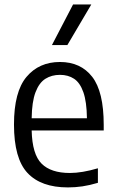

<svg xmlns="http://www.w3.org/2000/svg" viewBox="-20 -828 519 858"><path d="M283.5 9.5Q163.5 9.5 103 -55Q42.5 -119.5 42.5 -271.5Q42.5 -418 98.5 -484.5Q154.5 -551 248 -551Q340.5 -551 392 -484.8Q443.5 -418.5 443.5 -270V-245H121.5Q124 -138.5 165.8 -96.8Q207.5 -55 292.5 -55Q346.5 -55 417.5 -76V-11Q380.5 0 348.2 4.8Q316 9.5 283.5 9.5ZM248 -493.5Q211 -493.5 183 -476Q155 -458.5 138.8 -416Q122.5 -373.5 121.5 -299.5H368.5Q367.5 -373.5 352.5 -416Q337.5 -458.5 311 -476Q284.5 -493.5 248 -493.5ZM212 -626.5 306.5 -808H388L281 -626.5Z"/></svg>

Font: Encode Sans SmCnd
Style: Regular
Weight: 400
Width: 4
Designer: Multiple Designers
Foundry: Impallari Type
Version: Version 3.002; ttfautohint (v1.8.3) -l 8 -r 50 -G 200 -x 14 